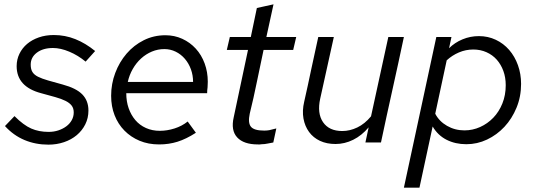

<svg xmlns="http://www.w3.org/2000/svg" viewBox="-20 -659 2481 888"><path d="M3 -76Q14 -87 25 -99Q36 -111 47 -122Q89 -80 124.5 -64.5Q160 -49 205 -49Q229 -49 250 -56Q271 -63 287 -75Q303 -87 312 -103.5Q321 -120 321 -139Q321 -158 311.5 -170.5Q302 -183 283 -192.5Q264 -202 235.5 -210Q207 -218 170 -228Q57 -258 57 -353Q57 -384 70 -410.5Q83 -437 105.5 -456Q128 -475 159.5 -486Q191 -497 229 -497Q281 -497 328.5 -478Q376 -459 420 -423Q409 -411 398 -398.5Q387 -386 376 -374Q341 -403 300.5 -420Q260 -437 225 -437Q179 -437 150.5 -415.5Q122 -394 122 -360Q122 -339 130 -326Q138 -313 156 -304Q174 -295 202 -287Q230 -279 270 -268Q333 -251 361 -222Q389 -193 389 -148Q389 -113 374.5 -84Q360 -55 335 -34Q310 -13 276 -1.5Q242 10 204 10Q144 10 93 -11.5Q42 -33 3 -76Z M886 -45Q841 -16 801 -3.5Q761 9 716 9Q666 9 625.5 -8Q585 -25 555.5 -55Q526 -85 510 -126Q494 -167 494 -216Q494 -271 513 -321.5Q532 -372 565.5 -411Q599 -450 645 -473Q691 -496 745 -496Q787 -496 823 -479.5Q859 -463 885.5 -434Q912 -405 926.5 -365.5Q941 -326 941 -281Q941 -274 940.5 -267.5Q940 -261 940 -255Q939 -248 938.5 -241.5Q938 -235 938 -228H564Q564 -190 575 -158.5Q586 -127 606 -103.5Q626 -80 655 -67Q684 -54 719 -54Q753 -54 787.5 -65Q822 -76 848 -97Q858 -84 867 -71Q876 -58 886 -45ZM740 -432Q710 -432 682.5 -420.5Q655 -409 632.5 -388.5Q610 -368 594 -340Q578 -312 571 -280H873Q873 -311 863 -338.5Q853 -366 835 -387Q817 -408 792.5 -420Q768 -432 740 -432Z M1061 -117Q1078 -195 1094 -272.5Q1110 -350 1127 -428H1029Q1033 -443 1036 -458Q1039 -473 1043 -488H1140Q1147 -522 1154 -555Q1161 -588 1168 -622Q1188 -627 1206.5 -630.5Q1225 -634 1245 -639Q1237 -601 1228.5 -563.5Q1220 -526 1212 -488H1350Q1346 -473 1343 -458Q1340 -443 1336 -428H1199Q1183 -354 1168 -280Q1153 -206 1135 -133Q1126 -91 1140.5 -73Q1155 -55 1202 -55Q1215 -55 1225.5 -57Q1236 -59 1258 -65Q1254 -48 1251 -32.5Q1248 -17 1244 0Q1231 2 1217.5 5Q1204 8 1191 8Q1186 9 1182 9Q1178 9 1173 9Q1107 9 1077 -23.5Q1047 -56 1061 -117Z M1524 -488 1461 -203Q1446 -135 1474 -94Q1502 -53 1563 -53Q1598 -53 1632.5 -69.5Q1667 -86 1696 -121Q1716 -213 1736 -304.5Q1756 -396 1776 -488H1848Q1822 -365 1795 -244Q1768 -123 1742 0H1670Q1674 -17 1677.5 -35Q1681 -53 1685 -70Q1653 -32 1613.5 -12.5Q1574 7 1532 7Q1491 7 1460 -7.5Q1429 -22 1409.5 -48.5Q1390 -75 1383.5 -111Q1377 -147 1387 -189Q1404 -264 1419.5 -338.5Q1435 -413 1452 -488Z M1848 209Q1886 34 1923 -139.5Q1960 -313 1998 -488H2068Q2065 -475 2062.5 -462Q2060 -449 2057 -436Q2083 -462 2119 -477Q2155 -492 2195 -492Q2237 -492 2273 -475Q2309 -458 2335 -428Q2361 -398 2375.5 -357.5Q2390 -317 2390 -271Q2390 -212 2369 -161Q2348 -110 2313 -72.5Q2278 -35 2232.5 -13.5Q2187 8 2137 8Q2086 8 2045.5 -12.5Q2005 -33 1981 -74Q1966 -3 1950.5 67.5Q1935 138 1920 209ZM2169 -430Q2134 -430 2102.5 -416.5Q2071 -403 2046 -380Q2032 -318 2019.5 -256.5Q2007 -195 1993 -133Q2011 -98 2047.5 -77Q2084 -56 2128 -56Q2166 -56 2200.5 -71.5Q2235 -87 2261.5 -114.5Q2288 -142 2303.5 -180.5Q2319 -219 2319 -265Q2319 -301 2308 -331Q2297 -361 2277.5 -383Q2258 -405 2230 -417.5Q2202 -430 2169 -430Z"/></svg>

Font: Rosa Sans Light
Style: Italic
Weight: 300
Italic angle: -12°
Designer: Pentagram / MCKL
Foundry: Pentagram / MCKL
Version: Version 1.005;September 16, 2019;FontCreator 11.5.0.2425 64-